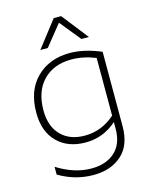

<svg xmlns="http://www.w3.org/2000/svg" viewBox="-134 -842 865 1096"><g transform="rotate(-15 298.5 -294.0)"><path d="M291 -62Q391 -62 470 -132V-473Q397 -502 327 -502Q223 -502 161 -438.5Q99 -375 99 -262Q99 -168 150.5 -115Q202 -62 291 -62ZM512 -58Q512 54 448 111Q384 168 281 168Q173 168 77 111V65Q179 129 279 129Q366 129 418 82Q470 35 470 -55V-94Q390 -23 286 -23Q181 -23 118.5 -85.5Q56 -148 56 -260Q56 -391 131.5 -465.5Q207 -540 328 -540Q413 -540 512 -498ZM292 -756H336L458 -600H414L314 -723L215 -600H171Z"/></g></svg>

Font: Roundo Light
Style: Regular
Weight: 300
Designer: Namrata Goyal (Gurmukhi), Shiva Nallaperumal (Latin)
Foundry: Indian Type Foundry
Version: Version 1.000;PS 1.0;hotconv 1.0.88;makeotf.lib2.5.647800